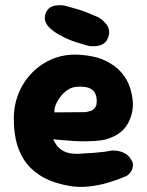

<svg xmlns="http://www.w3.org/2000/svg" viewBox="-20 -714 575 750"><path d="M244 11Q178 -2 137 -28.5Q96 -55 73.5 -90.5Q51 -126 42.5 -166Q34 -206 34 -246Q33 -298 51 -345Q69 -392 104 -428.5Q139 -465 187 -484.5Q235 -504 293 -500Q352 -496 391.5 -477Q431 -458 454.5 -430.5Q478 -403 488 -371.5Q498 -340 499 -310Q500 -263 474.5 -223.5Q449 -184 388 -168Q372 -165 351 -163.5Q330 -162 307.5 -162Q285 -162 264 -163.5Q243 -165 226 -166.5Q209 -168 198.5 -169Q188 -170 188 -170Q192 -160 201.5 -146.5Q211 -133 230 -123Q249 -113 282 -113Q321 -115 346.5 -117Q372 -119 387 -121Q402 -123 408.5 -124.5Q415 -126 415 -126Q415 -126 423 -126Q431 -126 443 -124Q455 -122 468 -115Q481 -108 490 -94Q501 -79 499.5 -66.5Q498 -54 492.5 -45Q487 -36 481 -31.5Q475 -27 475 -27Q475 -27 454.5 -18.5Q434 -10 400.5 0Q367 10 326 14.5Q285 19 244 11ZM193 -275 315 -276Q315 -276 319 -277Q323 -278 330 -279.5Q337 -281 343.5 -285.5Q350 -290 354 -298Q358 -306 358 -318Q358 -338 350.5 -351.5Q343 -365 326 -371Q309 -377 278 -375Q259 -373 243 -362Q227 -351 215 -335Q203 -319 197 -302.5Q191 -286 193 -275ZM329 -534Q317 -538 297.5 -543Q278 -548 255.5 -557Q233 -566 211.5 -578Q190 -590 173 -606Q173 -606 168.5 -611Q164 -616 159.5 -625Q155 -634 155 -645.5Q155 -657 163 -671Q170 -683 182 -688Q194 -693 206 -693.5Q218 -694 225.5 -693Q233 -692 233 -692Q256 -686 286 -677Q316 -668 365 -646Q365 -646 374 -640Q383 -634 393 -622.5Q403 -611 406 -595Q409 -579 398 -558Q391 -546 379.5 -540.5Q368 -535 357 -534Q346 -533 337.5 -533.5Q329 -534 329 -534Z"/></svg>

Font: Sour Gummy Black ExtraBold
Style: Regular
Weight: 800
Version: Version 1.000